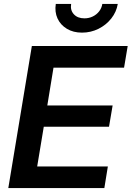

<svg xmlns="http://www.w3.org/2000/svg" viewBox="-20 -963 674 983"><path d="M22.5 0 143.1 -727.5H633.8L615.2 -616.7H253.9L222.2 -422.9H556.6L538.1 -314H204.1L170.4 -110.8H532.2L514.2 0ZM399.9 -795.9Q355 -795.9 322.3 -815.7Q289.6 -835.4 274.4 -868.7Q259.3 -901.9 265.6 -942.9H344.2Q338.9 -910.6 358.2 -889.9Q377.4 -869.1 412.1 -869.1Q435.5 -869.1 455.1 -878.7Q474.6 -888.2 487.5 -904.8Q500.5 -921.4 503.9 -942.9H583Q576.2 -901.9 549.8 -868.4Q523.4 -835 484.1 -815.4Q444.8 -795.9 399.9 -795.9Z"/></svg>

Font: Inter 24pt SemiBold
Style: Italic
Weight: 600
Italic angle: -9.3988°
Designer: Rasmus Andersson
Foundry: rsms
Version: Version 4.001;git-66647c0bb